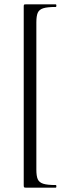

<svg xmlns="http://www.w3.org/2000/svg" viewBox="-20 -745 314 882"><path d="M98 -725H236Q239 -725 239 -719Q239 -713 236 -713Q197 -713 178.5 -707Q160 -701 153.5 -686.5Q147 -672 147 -642V34Q147 64 153.5 78.5Q160 93 178.5 99Q197 105 236 105Q239 105 239 111Q239 117 236 117H98Q92 117 90.5 115Q89 113 89 106V-715Q89 -722 90.5 -723.5Q92 -725 98 -725Z"/></svg>

Font: Cormorant SC
Style: Regular
Weight: 400
Designer: Christian Thalmann (Catharsis Fonts)
Foundry: Catharsis Fonts
Version: Version 4.000